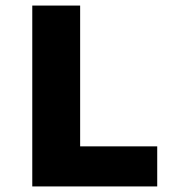

<svg xmlns="http://www.w3.org/2000/svg" viewBox="-20 -670 640 690"><path d="M96 0V-650H268V-144H545V0Z"/></svg>

Font: Source Code Pro Black
Style: Regular
Weight: 900
Monospace: yes
Designer: Paul D. Hunt, Teo Tuominen
Foundry: Adobe Systems Incorporated
Version: Version 2.030;PS 1.000;hotconv 16.6.51;makeotf.lib2.5.65220